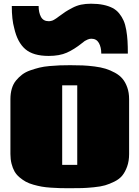

<svg xmlns="http://www.w3.org/2000/svg" viewBox="-20 -999 751 1034"><path d="M36.1 0ZM668.5 -710.4H525.4Q525.4 -744.6 512.5 -767.6Q499.5 -790.5 471.7 -790.5Q461.9 -790.5 451.4 -785.9Q440.9 -781.2 436.5 -778.3Q432.1 -775.4 421.4 -766.6Q379.4 -732.9 339.8 -715.3Q300.3 -697.8 242.2 -697.8Q158.7 -697.8 116.2 -734.4Q73.7 -771 56.6 -847.2Q43.5 -893.1 43.5 -966.8H188Q188 -931.2 200.7 -908Q213.4 -884.8 242.7 -884.8Q246.1 -884.8 249.5 -885.3Q252.9 -885.7 256.3 -886.7Q259.8 -887.7 262.5 -888.4Q265.1 -889.2 268.8 -891.4Q272.5 -893.6 274.2 -894.5Q275.9 -895.5 280 -898.2Q284.2 -900.9 285.2 -901.6Q286.1 -902.3 290.5 -905.5Q294.9 -908.7 295.4 -909.2Q321.3 -928.2 332.5 -935.5Q343.8 -942.9 367.9 -955.8Q392.1 -968.8 416.5 -973.9Q440.9 -979 470.2 -979Q507.3 -979 536.4 -972.9Q565.4 -966.8 586.4 -955.8Q607.4 -944.8 622.1 -926.5Q636.7 -908.2 645.8 -887.7Q654.8 -867.2 659.9 -837.6Q665 -808.1 666.7 -779.1Q668.5 -750 668.5 -710.4ZM357.4 14.6Q327.1 14.6 305.2 14.2Q283.2 13.7 254.4 11.7Q225.6 9.8 204.8 6.1Q184.1 2.4 159.9 -4.4Q135.7 -11.2 118.9 -20.5Q102.1 -29.8 85.2 -43.9Q68.4 -58.1 58.3 -75.7Q48.3 -93.3 42.2 -117.2Q36.1 -141.1 36.1 -169.9V-465.3Q36.1 -496.1 43.7 -521.7Q51.3 -547.4 66.2 -565.4Q81.1 -583.5 99.4 -597.4Q117.7 -611.3 143.1 -620.1Q168.5 -628.9 192.1 -634.8Q215.8 -640.6 246.8 -643.3Q277.8 -646 302.2 -647Q326.7 -647.9 357.9 -647.9Q396 -647.9 425 -646.7Q454.1 -645.5 488.8 -641.1Q523.4 -636.7 548.6 -628.9Q573.7 -621.1 598.9 -607.4Q624 -593.8 639.9 -574.7Q655.8 -555.7 665.5 -527.8Q675.3 -500 675.3 -464.8V-169.4Q675.3 -131.8 664.8 -102.5Q654.3 -73.2 638.9 -54Q623.5 -34.7 596.4 -21.2Q569.3 -7.8 545.9 -1Q522.5 5.9 484.9 9.5Q447.3 13.2 422.6 13.9Q397.9 14.6 357.4 14.6ZM314.9 -111.3H396V-539.6H314.9Z"/></svg>

Font: Coda
Style: Heavy
Weight: 800
Version: Version 2.000; ttfautohint (v0.8) -r 50 -G 200 -x